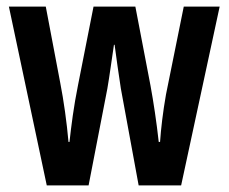

<svg xmlns="http://www.w3.org/2000/svg" viewBox="-20 -563 695 583"><path d="M347 -294Q342 -326 337 -361.5Q332 -397 328 -427H326Q321 -394 316 -358.5Q311 -323 306 -294L249 0H122L7 -543H119L163 -311Q171 -270 177.5 -223.5Q184 -177 188 -132H191Q195 -169 201 -212Q207 -255 217 -305L264 -543H391L437 -303Q444 -265 450.5 -221Q457 -177 462 -132H466Q468 -162 472.5 -199Q477 -236 484 -276L538 -543H647L530 0H401Z"/></svg>

Font: Noto Sans Devanagari UI ExtraCondensed SemiBold
Style: Regular
Weight: 600
Width: 2
Designer: Jelle Bosma - Monotype Design Team
Foundry: Monotype Imaging Inc.
Version: Version 2.004; ttfautohint (v1.8.4.7-5d5b)